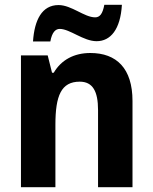

<svg xmlns="http://www.w3.org/2000/svg" viewBox="-20 -777 635 797"><path d="M117 -605H189C196 -644 211 -657 228 -657C270 -657 326 -606 381 -606C439 -606 480 -655 486 -757H413C406 -719 394 -705 375 -705C330 -705 277 -756 223 -756C154 -756 123 -694 117 -605ZM355 -557C287 -557 234 -528 203 -475H196L178 -547H67V0H210V-259C210 -380 234 -438 311 -438C365 -438 387 -398 387 -320V0H530V-358C530 -493 464 -557 355 -557Z"/></svg>

Font: Noto Sans Myanmar UI SemiCondensed
Style: Bold
Weight: 700
Width: 4
Designer: Monotype Design Team
Foundry: Monotype Imaging Inc.
Version: Version 2.103